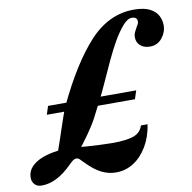

<svg xmlns="http://www.w3.org/2000/svg" viewBox="-140 -806 902 901"><g transform="rotate(-10 311.5 -355.0)"><path d="M-12 14Q-34 14 -46 1Q-58 -12 -58 -31Q-58 -61 -37.5 -82.5Q-17 -104 16.5 -116.5Q50 -129 88 -133.5Q126 -138 160 -134L73 -87Q83 -112 91.5 -135.5Q100 -159 107.5 -181.5Q115 -204 122 -225Q133 -257 142.5 -285.5Q152 -314 162 -336Q251 -524 343.5 -624Q436 -724 555 -724Q603 -724 630.5 -710Q658 -696 669.5 -674Q681 -652 681 -628Q681 -595 659 -567.5Q637 -540 601 -540Q573 -540 555.5 -555Q538 -570 538 -595Q538 -609 543.5 -620Q549 -631 554 -640Q559 -648 562 -654Q565 -660 565 -666Q565 -688 539 -688Q519 -688 496 -661.5Q473 -635 449 -594Q427 -555 405 -508Q383 -461 362.5 -415Q342 -369 323 -332Q314 -314 304.5 -296Q295 -278 286 -260Q271 -230 241 -187Q211 -144 172 -96L175 -134Q187 -133 198.5 -132.5Q210 -132 229 -130Q262 -128 292 -126.5Q322 -125 347 -125Q419 -125 452 -138Q485 -151 494 -183H526Q517 -124 490.5 -79.5Q464 -35 426 -10.5Q388 14 342 14Q306 14 273 -2.5Q240 -19 205 -55L191 -69Q184 -77 178.5 -80Q173 -83 168 -83Q161 -83 153.5 -78Q146 -73 132 -59Q59 14 -12 14ZM68 -309 81 -349H244L233 -309ZM258 -309 272 -349H501L488 -309Z"/></g></svg>

Font: Baskervville
Style: Bold Italic
Weight: 700
Italic angle: -18°
Version: Version 1.100